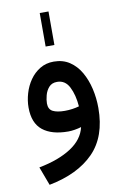

<svg xmlns="http://www.w3.org/2000/svg" viewBox="-99 -702 652 1022"><g transform="rotate(-10 227.5 -191.0)"><path d="M190.9 -464.8V-646H238.3V-464.8ZM410.6 -94.2Q410.6 60.1 325.7 146.7Q240.7 233.4 84 263.7L46.4 163.1Q153.3 142.6 220.5 98.9Q287.6 55.2 302.2 -9.8Q286.1 -4.9 266.8 -1.7Q247.6 1.5 231.9 1.5Q142.1 1.5 93.5 -37.6Q44.9 -76.7 44.9 -160.6Q44.9 -198.2 56.2 -236.6Q67.4 -274.9 89.6 -306.9Q111.8 -338.9 144.3 -358.6Q176.8 -378.4 218.8 -378.4Q268.1 -378.4 304.2 -354.5Q340.3 -330.6 363.8 -289.8Q387.2 -249 398.9 -198.5Q410.6 -147.9 410.6 -94.2ZM232.4 -109.9Q253.4 -109.9 273.4 -112.8Q293.5 -115.7 310.1 -120.6Q305.2 -183.1 283.4 -226.1Q261.7 -269 217.8 -269Q189.5 -269 173.6 -251Q157.7 -232.9 151.4 -208.5Q145 -184.1 145 -165Q145 -133.3 168 -121.6Q190.9 -109.9 232.4 -109.9Z"/></g></svg>

Font: Vazirmatn RD FD Medium
Style: Regular
Weight: 500
Designer: Saber Rastikerdar
Foundry: Saber Rastikerdar
Version: Version 33.003